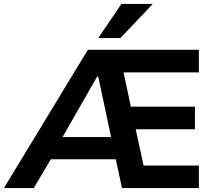

<svg xmlns="http://www.w3.org/2000/svg" viewBox="-44 -959 1111 979"><path d="M-24 0 404 -705H970V-590H527L576 -637L632 -374L563 -415H950V-300H586L639 -341L699 -65L632 -115H970V0H578L535 -200L580 -147H189L245 -197L128 0ZM451 -568 260 -234 246 -260H555L529 -230L457 -568ZM457 -765 575 -939H735L570 -765Z"/></svg>

Font: Nunito Sans 7pt
Style: Bold
Weight: 700
Designer: Vernon Adams
Foundry: Vernon Adams
Version: Version 3.101;gftools[0.9.27]